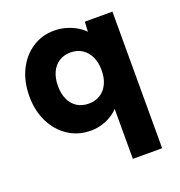

<svg xmlns="http://www.w3.org/2000/svg" viewBox="-136 -657 930 992"><g transform="rotate(-20 329.0 -161.0)"><path d="M426 220V-128L461 -120Q457 -95 440 -71.5Q423 -48 397.5 -30Q372 -12 340 -1.5Q308 9 274 9Q204 9 150 -26.5Q96 -62 65 -124Q34 -186 34 -266Q34 -347 64.5 -409Q95 -471 148.5 -506.5Q202 -542 269 -542Q307 -542 341 -531Q375 -520 402 -502Q429 -484 446 -460.5Q463 -437 465 -411L429 -405L435 -531H587V220ZM431 -266Q431 -309 416 -340.5Q401 -372 374 -389.5Q347 -407 310 -407Q274 -407 247 -389.5Q220 -372 205.5 -340Q191 -308 191 -266Q191 -223 205.5 -191.5Q220 -160 247 -143Q274 -126 310 -126Q347 -126 374 -143Q401 -160 416 -191.5Q431 -223 431 -266Z"/></g></svg>

Font: Mach
Style: Bold
Weight: 700
Version: Version 1.002